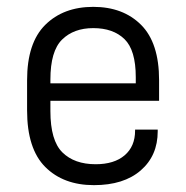

<svg xmlns="http://www.w3.org/2000/svg" viewBox="-20 -534 543 560"><path d="M127 -240V-210Q127 -124 162 -89.5Q197 -55 259 -55Q313 -55 343.5 -81Q374 -107 374 -153V-156H440V-151Q440 -80 390.5 -37Q341 6 254 6Q165 6 112 -47Q59 -100 59 -212V-300Q59 -409 112 -461.5Q165 -514 252 -514Q339 -514 391.5 -461.5Q444 -409 444 -300V-240ZM127 -302V-291H376V-309Q376 -388 343 -420Q310 -452 252 -452Q195 -452 161 -418.5Q127 -385 127 -302Z"/></svg>

Font: D-DIN
Style: Regular
Weight: 400
Designer: Charles Nix
Foundry: Datto Inc.
Version: Version 1.00